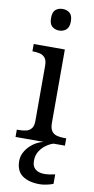

<svg xmlns="http://www.w3.org/2000/svg" viewBox="-108 -803 535 1087"><g transform="rotate(10 160.0 -260.0)"><path d="M23 0V-42H36Q58 -42 76.5 -46.5Q95 -51 106.5 -65.5Q118 -80 118 -109V-426Q118 -456 106.5 -470.5Q95 -485 76.5 -489.5Q58 -494 36 -494H33V-536H212V-114Q212 -83 223 -67.5Q234 -52 253 -47Q272 -42 294 -42H307V0ZM161 -636Q137 -636 120.5 -650Q104 -664 104 -698Q104 -733 120.5 -746.5Q137 -760 161 -760Q184 -760 201 -746.5Q218 -733 218 -698Q218 -664 201 -650Q184 -636 161 -636ZM204 240Q140 240 103.5 213.5Q67 187 67 130Q67 99 84 72Q101 45 127.5 26Q154 7 185 0H242Q221 6 199.5 21.5Q178 37 163.5 60Q149 83 149 115Q149 148 168.5 163Q188 178 218 178Q232 178 247.5 176Q263 174 281 170V224Q265 231 242.5 235.5Q220 240 204 240Z"/></g></svg>

Font: Noto Serif NP Hmong
Style: Regular
Weight: 400
Designer: Dalton Maag Ltd
Foundry: Dalton Maag Ltd
Version: Version 1.001